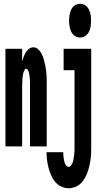

<svg xmlns="http://www.w3.org/2000/svg" viewBox="-20 -780 540 1023"><path d="M407 -580Q392 -580 379 -588.5Q366 -597 359.5 -611Q353 -625 350.5 -640Q348 -655 348 -670Q348 -685 350.5 -700Q353 -715 359.5 -729Q366 -743 379 -751.5Q392 -760 407 -760Q422 -760 434.5 -751.5Q447 -743 454 -729Q461 -715 463 -700Q465 -685 465 -670Q465 -655 463 -640Q461 -625 454 -611Q447 -597 434.5 -588.5Q422 -580 407 -580ZM9 0V-520H98V-453Q102 -465 106 -477Q110 -489 117 -500.5Q124 -512 134.5 -520Q145 -528 158 -528Q172 -528 183.5 -517.5Q195 -507 201.5 -494Q208 -481 212.5 -466.5Q217 -452 220 -437.5Q223 -423 225 -408.5Q227 -394 228 -379.5Q229 -365 229 -350Q229 -335 229 -320V0H140V-320Q140 -325 140 -330Q140 -335 140 -340Q140 -345 139.5 -350Q139 -355 139 -360Q139 -365 138 -370Q137 -375 136.5 -380Q136 -385 135 -390Q134 -395 132 -399.5Q130 -404 127 -409Q124 -414 119 -414Q115 -414 112 -409Q109 -404 107 -399.5Q105 -395 104 -390Q103 -385 102 -380Q101 -375 100.5 -370Q100 -365 99.5 -360Q99 -355 99 -350Q99 -345 99 -340Q99 -335 98.5 -330Q98 -325 98 -320V0ZM346 223Q325 223 305.5 213.5Q286 204 273 188Q260 172 252 153Q244 134 238.5 113.5Q233 93 230.5 72.5Q228 52 228 31H317Q317 38 317.5 45.5Q318 53 319 60.5Q320 68 321.5 75.5Q323 83 325.5 89.5Q328 96 333 102.5Q338 109 346 109Q353 109 358 102.5Q363 96 366 89Q369 82 370.5 75Q372 68 373 60.5Q374 53 375 45.5Q376 38 376.5 30.5Q377 23 377 15.5Q377 8 377 0V-406H319V-520H466V0Q466 18 465.5 35.5Q465 53 462.5 70.5Q460 88 456 105Q452 122 446 138.5Q440 155 431 170.5Q422 186 409.5 198Q397 210 380 216.5Q363 223 346 223Z"/></svg>

Font: Iosevka SS18 Heavy
Style: Regular
Weight: 900
Monospace: yes
Designer: Belleve Invis
Foundry: Belleve Invis
Version: Version 25.1.1; ttfautohint (v1.8.4)